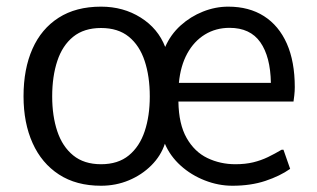

<svg xmlns="http://www.w3.org/2000/svg" viewBox="-20 -560 972 589"><path d="M290 9.8Q213.9 9.8 160.9 -24.7Q107.9 -59.1 80.1 -120.8Q52.2 -182.6 52.2 -264.6Q52.2 -348.6 79.6 -410.2Q106.9 -471.7 159.9 -505.6Q212.9 -539.6 290 -539.6Q358.4 -539.6 411.6 -506.1Q464.8 -472.7 486.8 -416Q503.4 -454.1 533.9 -481.7Q564.5 -509.3 602.5 -524.4Q640.6 -539.6 680.2 -539.6Q744.1 -539.6 789.8 -510.5Q835.4 -481.4 859.9 -426.3Q884.3 -371.1 884.3 -292.5Q884.3 -280.8 882.8 -267.3Q881.3 -253.9 880.4 -248.5H527.3Q528.3 -179.2 552.5 -136.7Q576.7 -94.2 616.2 -75.2Q655.8 -56.2 702.1 -56.2Q732.4 -56.2 756.6 -62Q780.8 -67.9 802 -78.1Q823.2 -88.4 843.8 -100.6H849.6L870.1 -42Q838.9 -20 794.2 -5.1Q749.5 9.8 692.9 9.8Q649.9 9.8 608.2 -6.6Q566.4 -22.9 534.2 -52Q502 -81.1 485.8 -119.1Q473.6 -82 444.3 -52.7Q415 -23.4 375.2 -6.8Q335.4 9.8 290 9.8ZM290 -56.2Q342.3 -56.2 375.2 -83.3Q408.2 -110.4 423.8 -157.2Q439.5 -204.1 439.5 -264.2Q439.5 -325.7 423.8 -373Q408.2 -420.4 375.2 -447.3Q342.3 -474.1 290 -474.1Q237.8 -474.1 204.6 -447.3Q171.4 -420.4 155.8 -373Q140.1 -325.7 140.1 -264.2Q140.1 -204.1 155.8 -157.2Q171.4 -110.4 204.6 -83.3Q237.8 -56.2 290 -56.2ZM528.8 -305.7H811Q809.6 -386.2 778.6 -430.4Q747.6 -474.6 684.1 -474.6Q642.1 -474.6 608.6 -454.1Q575.2 -433.6 554.4 -395.8Q533.7 -357.9 528.8 -305.7Z"/></svg>

Font: Comme
Style: Regular
Weight: 400
Designer: Vernon Adams
Foundry: Vernon Adams
Version: Version 1.000;gftools[0.9.27]